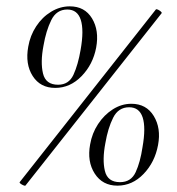

<svg xmlns="http://www.w3.org/2000/svg" viewBox="-20 -580 557 605"><path d="M60 5Q59 6 54 4Q49 2 45 -1Q41 -4 42 -6L471 -550Q473 -552 478 -549.5Q483 -547 487 -543.5Q491 -540 489 -538ZM350 5Q303 5 278.5 -33Q254 -71 264 -125Q270 -160 289 -189Q308 -218 335.5 -235.5Q363 -253 394 -253Q441 -253 464.5 -214.5Q488 -176 478 -123Q468 -69 432.5 -32Q397 5 350 5ZM358 -6Q393 -6 407.5 -37.5Q422 -69 429 -116Q440 -178 429.5 -210Q419 -242 387 -242Q353 -242 336.5 -209Q320 -176 312 -129Q302 -77 310.5 -41.5Q319 -6 358 -6ZM154 -303Q107 -303 83 -340.5Q59 -378 69 -433Q75 -468 94 -497Q113 -526 141 -543Q169 -560 200 -560Q247 -560 270 -522Q293 -484 283 -430Q273 -377 237 -340Q201 -303 154 -303ZM163 -313Q197 -313 211.5 -344.5Q226 -376 234 -423Q245 -485 234.5 -517.5Q224 -550 192 -550Q158 -550 141.5 -516.5Q125 -483 117 -436Q107 -384 115.5 -348.5Q124 -313 163 -313Z"/></svg>

Font: Cormorant Garamond Light Light
Style: Italic
Weight: 300
Italic angle: -10°
Version: Version 4.001